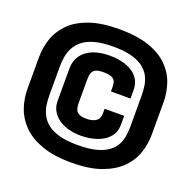

<svg xmlns="http://www.w3.org/2000/svg" viewBox="-123 -801 929 932"><g transform="rotate(20 342.0 -335.0)"><path d="M339.5 9.5Q432.5 9.5 494.2 -13Q556 -35.5 593 -72.5Q630 -109.5 645.8 -156.8Q661.5 -204 661.5 -253V-418Q661.5 -466.5 646.2 -513.2Q631 -560 594.2 -597.5Q557.5 -635 495.5 -657Q433.5 -679 339.5 -679Q247.5 -679 185.5 -657Q123.5 -635 86.8 -597.8Q50 -560.5 34.2 -513.8Q18.5 -467 18.5 -418V-253Q18.5 -204 34.8 -157Q51 -110 88 -72.8Q125 -35.5 186.8 -13Q248.5 9.5 339.5 9.5ZM339.5 -81Q284 -81 246.2 -91.2Q208.5 -101.5 185.2 -119.2Q162 -137 149.8 -159.8Q137.5 -182.5 133.2 -208Q129 -233.5 129 -259V-411.5Q129 -434.5 133 -459Q137 -483.5 148.5 -506.5Q160 -529.5 182.8 -548.5Q205.5 -567.5 244 -578.5Q282.5 -589.5 339.5 -589.5Q398.5 -589.5 437 -578.8Q475.5 -568 498.5 -549.5Q521.5 -531 532.8 -507.8Q544 -484.5 547.2 -459.5Q550.5 -434.5 550.5 -410.5V-255.5Q550.5 -233 547.5 -208.8Q544.5 -184.5 533.5 -161.8Q522.5 -139 499.5 -120.8Q476.5 -102.5 438 -91.8Q399.5 -81 339.5 -81ZM338.5 -129Q369.5 -129 399.5 -135.8Q429.5 -142.5 453 -156.8Q476.5 -171 490.5 -193Q504.5 -215 504.5 -245.5V-291.5H403.5V-272Q403.5 -263 402 -254.5Q400.5 -246 396 -238.8Q391.5 -231.5 384.2 -226.8Q377 -222 365.2 -218.8Q353.5 -215.5 337.5 -215.5Q315 -215.5 302.2 -220.8Q289.5 -226 284.2 -234.2Q279 -242.5 277.2 -253.8Q275.5 -265 275.5 -277V-397Q275.5 -410 277.5 -420.8Q279.5 -431.5 285.5 -439.8Q291.5 -448 304 -452.2Q316.5 -456.5 338.5 -456.5Q355.5 -456.5 367.2 -454Q379 -451.5 386.2 -447Q393.5 -442.5 397.2 -435.8Q401 -429 402.2 -420.5Q403.5 -412 403.5 -402V-381H504.5V-423.5Q504.5 -456 491 -478.5Q477.5 -501 454.2 -515.2Q431 -529.5 401.2 -536Q371.5 -542.5 338.5 -542.5Q306.5 -542.5 277.2 -535.5Q248 -528.5 225.5 -513.2Q203 -498 189.5 -473.8Q176 -449.5 176 -415.5V-248.5Q176 -219 189.5 -196.8Q203 -174.5 225.2 -159.2Q247.5 -144 276.8 -136.5Q306 -129 338.5 -129Z"/></g></svg>

Font: Anybody SemiCondensed ExtraBold
Style: Regular
Weight: 800
Width: 4
Version: Version 1.113;gftools[0.9.25]